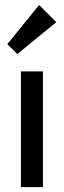

<svg xmlns="http://www.w3.org/2000/svg" viewBox="-20 -768 262 788"><path d="M65.8 0V-475H156.2V0ZM51 -546 10.2 -586.8 140.5 -747.5 211 -677Z"/></svg>

Font: Marine Company Thin
Style: Regular
Weight: 100
Designer: Rodrigo Fuenzalida
Foundry: fragTYPE
Version: Version 1.000